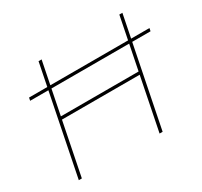

<svg xmlns="http://www.w3.org/2000/svg" viewBox="-145 -896 1150 1091"><g transform="rotate(-30 430.5 -350.0)"><path d="M751 -700H771L631 0H611ZM101 0H81L221 -700H241ZM685 -346H165L169 -365H689ZM67 -529 71 -548H861L857 -529Z"/></g></svg>

Font: Montserrat Thin Thin
Style: Italic
Weight: 250
Italic angle: -11.3°
Version: Version 9.000